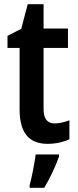

<svg xmlns="http://www.w3.org/2000/svg" viewBox="-20 -680 374 921"><path d="M243 -88C206 -88 189 -111 189 -157V-450H306V-543H189V-660H113L82 -542L16 -508V-450H74V-155C74 -39 122 10 209 10C248 10 286 1 313 -12V-103C288 -94 265 -88 243 -88ZM263 71V61H151C146 103 132 173 122 209V221H192C220 175 247 117 263 71Z"/></svg>

Font: Noto Sans Telugu Condensed SemiBold
Style: Regular
Weight: 600
Width: 3
Designer: Jelle Bosma - Monotype Design Team
Foundry: Monotype Imaging Inc.
Version: Version 2.005